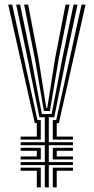

<svg xmlns="http://www.w3.org/2000/svg" viewBox="-20 -820 410 840"><path d="M176 0V-97.8H70.2V-111H176V-184.8H70.2V-198H176V-307H152.5L101.2 -561L50.8 -800H68L117.5 -561L163.2 -321.2H206L252 -561L301.8 -800H319.2L268.2 -561L217.5 -307H193.5V-198H299.2V-184.8H193.5V-111H299.2V-97.8H193.5V0ZM141 0V-73H70.2V-86.5H158.5V0ZM211 0V-86.5H299.2V-73H228.2V0ZM70.2 -122.2V-135.5H141V-160.2H70.2V-173.5H158.5V-122.2ZM211 -122.2V-173.5H299.2V-160.2H228.2V-135.5H299.2V-122.2ZM70.2 -209.2V-222.5H141V-281.2H132.2L15.8 -800H33.2L143.8 -294.8H158.5V-209.2ZM172 -334.5 133 -561 85.5 -800H103L148.8 -561L182.5 -348H186.8L220.5 -561L266.8 -800H284.2L236.5 -561L198.5 -334.5ZM211 -209.2V-294.8H226L336.8 -800H354.2L237.5 -281.2H228.2V-222.5H299.2V-209.2Z"/></svg>

Font: Big Shoulders Inline Display Thin SemiBold
Style: Regular
Weight: 600
Version: Version 2.002